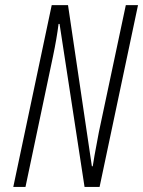

<svg xmlns="http://www.w3.org/2000/svg" viewBox="-20 -734 562 754"><path d="M371.1 0H312L213.9 -640.1H210Q203.1 -584 188 -512.2L80.1 0H32.2L183.1 -713.9H247.1L340.8 -81.1H344.2L351.1 -123L368.2 -214.8L474.1 -713.9H522Z"/></svg>

Font: TypoPRO Open Sans Condensed
Style: Italic
Weight: 300
Width: 3
Italic angle: -12°
Foundry: Ascender Corporation
Version: Version 1.10